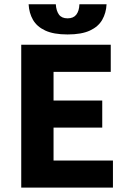

<svg xmlns="http://www.w3.org/2000/svg" viewBox="-20 -856 588 876"><path d="M76.9 0V-651.8H485.3V-528.2H224.3V-397.3H446.5V-273.7H224.3V-123.6H495.3V0ZM288.4 -698.8Q224.6 -698.8 186.4 -716.7Q148.2 -734.5 130.4 -765.7Q112.6 -796.8 110.6 -836.4H234.6Q236.6 -806.4 249.1 -789.3Q261.6 -772.3 288.4 -772.3Q315.2 -772.3 328.2 -789.3Q341.3 -806.4 342.3 -836.4H466.2Q464.2 -796.8 446.4 -765.7Q428.7 -734.5 390.5 -716.7Q352.2 -698.8 288.4 -698.8Z"/></svg>

Font: SourceSans3VF
Style: Regular
Weight: 200
Designer: Paul D. Hunt
Foundry: Adobe
Version: Version 3.052;hotconv 1.1.0;makeotfexe 2.6.0